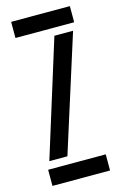

<svg xmlns="http://www.w3.org/2000/svg" viewBox="-122 -854 580 908"><g transform="rotate(-15 167.5 -400.0)"><path d="M29.5 -721V-800H317V-721ZM33.5 -117 210 -683.5H301.5L122 -117ZM17.5 0V-79H299.5V0Z"/></g></svg>

Font: Big Shoulders Stencil Text Medium
Style: Regular
Weight: 500
Designer: Patric King
Foundry: XO Type Co
Version: Version 1.000